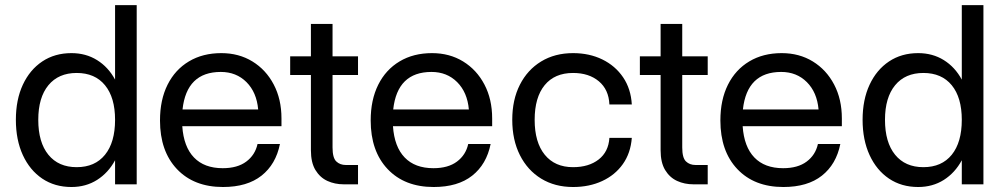

<svg xmlns="http://www.w3.org/2000/svg" viewBox="-20 -720 3913 750"><path d="M514 -700V0H429.5V-94Q403 -45 359.2 -17.2Q315.5 10.5 259 10.5Q194 10.5 145.2 -22.2Q96.5 -55 69.2 -114.2Q42 -173.5 42 -252Q42 -330.5 69.2 -389Q96.5 -447.5 145.2 -480Q194 -512.5 259 -512.5Q315.5 -512.5 359.2 -485.2Q403 -458 429.5 -409V-700ZM129.5 -252Q129.5 -164 169 -115.5Q208.5 -67 279.5 -67Q351 -67 390.2 -115.5Q429.5 -164 429.5 -252Q429.5 -339 390.2 -387Q351 -435 279.5 -435Q208.5 -435 169 -387Q129.5 -339 129.5 -252Z M605 -249.5Q605 -330 634.5 -389Q664 -448 718 -480.2Q772 -512.5 844.5 -512.5Q913 -512.5 966 -480Q1019 -447.5 1049.2 -390Q1079.5 -332.5 1079.5 -257.5V-227H692Q697.5 -146.5 737.8 -104.8Q778 -63 850 -63Q907.5 -63 942 -88.8Q976.5 -114.5 986 -157.5H1073.5Q1057.5 -78 1001.5 -33.8Q945.5 10.5 851 10.5Q737.5 10.5 671.2 -59.5Q605 -129.5 605 -249.5ZM842.5 -439Q709 -439 693 -292.5H988.5Q982.5 -359.5 942.8 -399.2Q903 -439 842.5 -439Z M1378.5 -75.5V0H1322.5Q1288 0 1259 -13.2Q1230 -26.5 1212.2 -55.8Q1194.5 -85 1194.5 -133V-427H1113.5V-500H1194.5V-626.5H1279V-500H1378.5V-427H1279V-144Q1279 -103.5 1293.5 -89.5Q1308 -75.5 1331 -75.5Z M1428 -249.5Q1428 -330 1457.5 -389Q1487 -448 1541 -480.2Q1595 -512.5 1667.5 -512.5Q1736 -512.5 1789 -480Q1842 -447.5 1872.2 -390Q1902.5 -332.5 1902.5 -257.5V-227H1515Q1520.5 -146.5 1560.8 -104.8Q1601 -63 1673 -63Q1730.5 -63 1765 -88.8Q1799.5 -114.5 1809 -157.5H1896.5Q1880.5 -78 1824.5 -33.8Q1768.5 10.5 1674 10.5Q1560.5 10.5 1494.2 -59.5Q1428 -129.5 1428 -249.5ZM1665.5 -439Q1532 -439 1516 -292.5H1811.5Q1805.5 -359.5 1765.8 -399.2Q1726 -439 1665.5 -439Z M1981 -252Q1981 -330.5 2010.8 -389Q2040.5 -447.5 2094 -480Q2147.5 -512.5 2218.5 -512.5Q2282 -512.5 2332.8 -487.8Q2383.5 -463 2414 -418Q2444.5 -373 2448 -312H2360.5Q2358 -370 2319.2 -402.5Q2280.5 -435 2218.5 -435Q2146.5 -435 2107.5 -387.2Q2068.5 -339.5 2068.5 -252Q2068.5 -164 2108 -115.5Q2147.5 -67 2218.5 -67Q2280 -67 2318.5 -97Q2357 -127 2360.5 -181.5H2448Q2443.5 -122 2413 -79Q2382.5 -36 2332.2 -12.8Q2282 10.5 2218.5 10.5Q2147.5 10.5 2094 -22.2Q2040.5 -55 2010.8 -114.2Q1981 -173.5 1981 -252Z M2744.5 -75.5V0H2688.5Q2654 0 2625 -13.2Q2596 -26.5 2578.2 -55.8Q2560.5 -85 2560.5 -133V-427H2479.5V-500H2560.5V-626.5H2645V-500H2744.5V-427H2645V-144Q2645 -103.5 2659.5 -89.5Q2674 -75.5 2697 -75.5Z M2794 -249.5Q2794 -330 2823.5 -389Q2853 -448 2907 -480.2Q2961 -512.5 3033.5 -512.5Q3102 -512.5 3155 -480Q3208 -447.5 3238.2 -390Q3268.5 -332.5 3268.5 -257.5V-227H2881Q2886.5 -146.5 2926.8 -104.8Q2967 -63 3039 -63Q3096.5 -63 3131 -88.8Q3165.5 -114.5 3175 -157.5H3262.5Q3246.5 -78 3190.5 -33.8Q3134.5 10.5 3040 10.5Q2926.5 10.5 2860.2 -59.5Q2794 -129.5 2794 -249.5ZM3031.5 -439Q2898 -439 2882 -292.5H3177.5Q3171.5 -359.5 3131.8 -399.2Q3092 -439 3031.5 -439Z M3821.5 -700V0H3737V-94Q3710.5 -45 3666.8 -17.2Q3623 10.5 3566.5 10.5Q3501.5 10.5 3452.8 -22.2Q3404 -55 3376.8 -114.2Q3349.5 -173.5 3349.5 -252Q3349.5 -330.5 3376.8 -389Q3404 -447.5 3452.8 -480Q3501.5 -512.5 3566.5 -512.5Q3623 -512.5 3666.8 -485.2Q3710.5 -458 3737 -409V-700ZM3437 -252Q3437 -164 3476.5 -115.5Q3516 -67 3587 -67Q3658.5 -67 3697.8 -115.5Q3737 -164 3737 -252Q3737 -339 3697.8 -387Q3658.5 -435 3587 -435Q3516 -435 3476.5 -387Q3437 -339 3437 -252Z"/></svg>

Font: Overused Grotesk
Style: Regular
Weight: 450
Version: Version 0.004